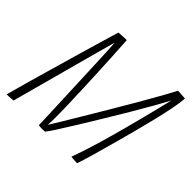

<svg xmlns="http://www.w3.org/2000/svg" viewBox="-155 -812 1000 1000"><g transform="rotate(45 345.0 -312.0)"><path d="M10 11Q23 -38 40.2 -99Q57.5 -160 76.5 -226Q95.5 -292 114 -356.2Q132.5 -420.5 148.8 -476Q165 -531.5 177 -571.2Q189 -611 194 -628Q201 -629 210 -629.5Q219 -630 227.8 -630.5Q236.5 -631 243.2 -631Q250 -631 252.5 -631Q252.5 -629 254.5 -598.2Q256.5 -567.5 259.2 -517.5Q262 -467.5 264.8 -407Q267.5 -346.5 270 -284Q272.5 -221.5 274 -166Q275.5 -110.5 275.2 -70.8Q275 -31 272 -16.5H266.5Q279 -36.5 306.8 -82.2Q334.5 -128 370.8 -188.8Q407 -249.5 446.5 -316Q486 -382.5 522.5 -445.5Q559 -508.5 586.8 -558Q614.5 -607.5 627.5 -633.5Q634.5 -633.5 645.8 -632.8Q657 -632 667.5 -631.2Q678 -630.5 682 -630Q680 -597.5 670.2 -548.2Q660.5 -499 646.2 -440.5Q632 -382 615.5 -320Q599 -258.5 581.5 -194.8Q564 -131 548.8 -78Q533.5 -25 523 5Q516.5 5 508.2 4.8Q500 4.5 492.2 3.8Q484.5 3 478 2.5Q502.5 -64.5 525.2 -141.2Q548 -218 569 -296.5Q582 -345 596 -399.8Q610 -454.5 621.8 -501.5Q633.5 -548.5 639 -572.5Q624 -544 595.2 -493.2Q566.5 -442.5 529.8 -380.5Q493 -318.5 454.5 -255Q416 -191.5 381.5 -135.5Q347 -79.5 322.2 -41.2Q297.5 -3 288.5 7Q285 7.5 279.8 7.8Q274.5 8 269 8Q262 8 254.8 7.5Q247.5 7 242 6Q242 4 240.8 -32.2Q239.5 -68.5 237.2 -126.2Q235 -184 232.2 -251.2Q229.5 -318.5 226.8 -384Q224 -449.5 221.8 -501.2Q219.5 -553 217.5 -578Q205.5 -534.5 190 -478Q174.5 -421.5 157.8 -360Q141 -298.5 125 -238.8Q109 -179 95 -127.8Q81 -76.5 71.2 -40.5Q61.5 -4.5 58 8.5Q52.5 9 44.2 9.5Q36 10 27 10.5Q18 11 10 11Z"/></g></svg>

Font: Grandstander Thin
Style: Italic
Weight: 100
Italic angle: -15°
Designer: Tyler Finck
Foundry: Etcetera Type Co
Version: Version 1.200